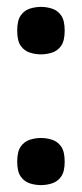

<svg xmlns="http://www.w3.org/2000/svg" viewBox="-20 -543 237 558"><path d="M99 -385Q83 -385 67 -390Q51 -395 40.5 -409.5Q30 -424 30 -454Q30 -484 40.5 -498.5Q51 -513 67 -518Q83 -523 99 -523Q115 -523 131 -518Q147 -513 157.5 -498.5Q168 -484 168 -454Q168 -424 157.5 -409.5Q147 -395 131 -390Q115 -385 99 -385ZM99 -5Q83 -5 67 -10Q51 -15 40.5 -29.5Q30 -44 30 -73Q30 -103 40.5 -117.5Q51 -132 67 -137Q83 -142 99 -142Q115 -142 131 -137Q147 -132 157.5 -117.5Q168 -103 168 -73Q168 -44 157.5 -29.5Q147 -15 131 -10Q115 -5 99 -5Z"/></svg>

Font: Matangi SemiBold
Style: Regular
Weight: 600
Designer: Prashant Pant
Foundry: The Graphic Ant
Version: Version 3.002